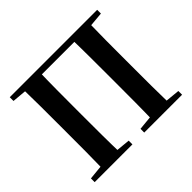

<svg xmlns="http://www.w3.org/2000/svg" viewBox="-165 -962 1184 1184"><g transform="rotate(-45 426.5 -370.5)"><path d="M137.2 0H285.6C282.1 -115.1 282.1 -227.4 282.1 -351.2V-393.6C282.1 -510.8 282.1 -627.1 285.6 -740.5H137.2C139.9 -625.4 139.9 -510 139.9 -393.6V-349.8C139.9 -225.9 139.9 -112.9 137.2 0ZM567.3 0H715C712.3 -115.1 712.3 -227.4 712.3 -349.8V-393.6C712.3 -510.8 712.3 -627.1 715 -740.5H567.3C570.3 -625.4 570.3 -510 570.3 -393.6V-351.2C570.3 -225.9 570.3 -112.9 567.3 0ZM45.1 0H374.3V-32.6L221.3 -47.3H193.8L45.1 -32.6ZM477.4 0H807.4V-32.6L656.4 -47.3H629.4L477.4 -32.6ZM45.1 -707.9 198.2 -694.2H212.6V-740.5H45.1ZM639.8 -694.2H654.7L807.4 -707.9V-740.5H639.8ZM212.6 -700.2H639.8V-740.5H212.6Z"/></g></svg>

Font: Source Han Serif CN VF
Style: Regular
Weight: 250
Designer: Ryoko NISHIZUKA 西塚涼子 (kana & ideographs); Frank Grießhammer (Latin, Greek & Cyrillic); Wenlong ZHANG 张文龙 (bopomofo); San
Foundry: Adobe
Version: Version 2.002;hotconv 1.1.0;makeotfexe 2.6.0